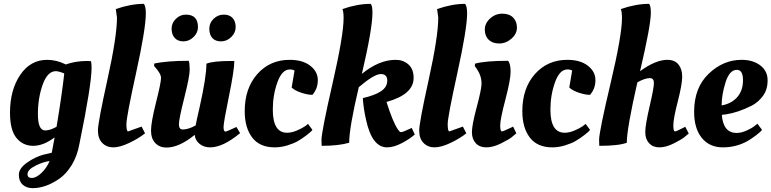

<svg xmlns="http://www.w3.org/2000/svg" viewBox="-20 -754 4010 998"><path d="M206 50 249 40 264 -40Q206 4 152.5 4Q99 4 65.5 -37Q32 -78 32 -168Q32 -286 85 -364.5Q138 -443 225 -443Q274 -443 322 -419Q373 -437 432 -437L453 -436Q456 -424 456 -402Q456 -314 393 -7Q382 56 353 103.5Q324 151 287 176Q250 201 216 212.5Q182 224 150 224Q118 224 98 206Q78 188 78 154.5Q78 121 121 91Q164 61 206 50ZM270 -384Q227 -384 202 -314.5Q177 -245 177 -160.5Q177 -76 215 -76Q240 -76 274 -95Q302 -263 314 -372Q286 -384 270 -384ZM123 152Q123 171 145.5 171Q168 171 195 145.5Q222 120 238 83Q205 87 164 107.5Q123 128 123 152Z M588 -663 582 -707Q660 -734 728 -734Q738 -720 738 -685Q738 -605 687.5 -375.5Q637 -146 637 -108.5Q637 -71 646 -71L716 -96L734 -61Q700 -34 651.5 -11Q603 12 568.5 12Q534 12 511.5 -11Q489 -34 489 -75.5Q489 -117 538.5 -340.5Q588 -564 588 -663Z M781 -411 782 -424Q850 -438 961 -438Q966 -425 966 -391Q966 -357 938 -246Q910 -135 910 -108Q910 -81 930 -81Q959 -81 997 -102Q1001 -126 1017 -194Q1053 -354 1053 -423Q1088 -437 1179 -437H1198Q1198 -390 1170 -253.5Q1142 -117 1142 -93.5Q1142 -70 1152 -70Q1158 -70 1209 -94L1228 -62Q1139 12 1072 12Q1040 12 1017.5 -6Q995 -24 992 -53Q911 13 845 13Q810 13 787.5 -10Q765 -33 765 -75.5Q765 -118 791 -221.5Q817 -325 817 -348.5Q817 -372 781 -411ZM946 -678Q1009 -678 1009 -613Q1009 -584 986 -561.5Q963 -539 933.5 -539Q904 -539 888 -557Q872 -575 872 -605Q872 -635 894.5 -656.5Q917 -678 946 -678ZM1129 -539Q1099 -539 1083.5 -556.5Q1068 -574 1068 -604.5Q1068 -635 1090.5 -656.5Q1113 -678 1143 -678Q1173 -678 1189 -660.5Q1205 -643 1205 -613.5Q1205 -584 1182 -561.5Q1159 -539 1129 -539Z M1486 -393Q1446 -393 1422 -326.5Q1398 -260 1398 -184Q1398 -64 1472 -64Q1496 -64 1523 -75.5Q1550 -87 1566 -98L1581 -110L1604 -79Q1596 -68 1572 -50Q1548 -32 1527 -20Q1506 -8 1473 2Q1440 12 1408 12Q1330 12 1291 -39Q1252 -90 1252 -176Q1252 -295 1317.5 -369Q1383 -443 1486 -443Q1553 -443 1592.5 -412.5Q1632 -382 1632 -337.5Q1632 -293 1604 -261Q1579 -261 1546 -272Q1513 -283 1496 -299L1511 -387Q1502 -393 1486 -393Z M1766 -660Q1766 -693 1760 -707Q1838 -734 1907 -734Q1916 -725 1916 -688Q1916 -605 1861 -370Q1950 -443 2037 -443Q2076 -443 2103 -419Q2130 -395 2130 -349Q2130 -263 1989 -224Q2022 -120 2047 -83Q2058 -67 2063 -67Q2074 -67 2109 -84L2120 -89L2136 -55Q2112 -33 2069.5 -10.5Q2027 12 1992 12Q1914 12 1883 -130Q1869 -191 1866 -244Q1930 -259 1961.5 -280.5Q1993 -302 1993 -335.5Q1993 -369 1959 -369Q1925 -369 1845 -301Q1795 -90 1795 -12Q1740 4 1652 4Q1651 -13 1651 -26Q1651 -69 1708.5 -320Q1766 -571 1766 -660Z M2258 -663 2252 -707Q2330 -734 2398 -734Q2408 -720 2408 -685Q2408 -605 2357.5 -375.5Q2307 -146 2307 -108.5Q2307 -71 2316 -71L2386 -96L2404 -61Q2370 -34 2321.5 -11Q2273 12 2238.5 12Q2204 12 2181.5 -11Q2159 -34 2159 -75.5Q2159 -117 2208.5 -340.5Q2258 -564 2258 -663Z M2589 -71Q2595 -71 2635 -90L2647 -96L2664 -61Q2655 -53 2640 -41Q2625 -29 2584 -8.5Q2543 12 2508 12Q2473 12 2453 -9.5Q2433 -31 2433 -67.5Q2433 -104 2458 -197.5Q2483 -291 2483 -319Q2483 -361 2457 -398L2448 -410L2449 -423Q2502 -438 2621 -438Q2634 -423 2634 -381Q2634 -339 2607 -236.5Q2580 -134 2580 -102.5Q2580 -71 2589 -71ZM2520 -547.5Q2500 -567 2500 -600Q2500 -633 2527.5 -658Q2555 -683 2591 -683Q2627 -683 2647 -663Q2667 -643 2667 -610.5Q2667 -578 2638.5 -553Q2610 -528 2575 -528Q2540 -528 2520 -547.5Z M2929 -393Q2889 -393 2865 -326.5Q2841 -260 2841 -184Q2841 -64 2915 -64Q2939 -64 2966 -75.5Q2993 -87 3009 -98L3024 -110L3047 -79Q3039 -68 3015 -50Q2991 -32 2970 -20Q2949 -8 2916 2Q2883 12 2851 12Q2773 12 2734 -39Q2695 -90 2695 -176Q2695 -295 2760.5 -369Q2826 -443 2929 -443Q2996 -443 3035.5 -412.5Q3075 -382 3075 -337.5Q3075 -293 3047 -261Q3022 -261 2989 -272Q2956 -283 2939 -299L2954 -387Q2945 -393 2929 -393Z M3213 -660Q3213 -693 3207 -707Q3285 -734 3354 -734Q3363 -725 3363 -688Q3363 -622 3307 -384Q3388 -443 3449 -443Q3487 -443 3506.5 -419Q3526 -395 3526 -355.5Q3526 -316 3503 -226.5Q3480 -137 3480 -104Q3480 -71 3488 -71Q3496 -71 3530 -89L3542 -95L3560 -60Q3551 -52 3536 -40Q3521 -28 3481 -8Q3441 12 3407.5 12Q3374 12 3354 -9.5Q3334 -31 3334 -67.5Q3334 -104 3356.5 -200.5Q3379 -297 3379 -322.5Q3379 -348 3358 -348Q3332 -348 3293 -326Q3238 -84 3238 -12Q3196 4 3095 4Q3094 -13 3094 -26Q3094 -69 3153.5 -320Q3213 -571 3213 -660Z M3588 -173Q3588 -298 3663.5 -370.5Q3739 -443 3835 -443Q3894 -443 3932 -414Q3970 -385 3970 -336.5Q3970 -288 3945.5 -255Q3921 -222 3886 -204Q3815 -169 3756 -160L3732 -157Q3739 -63 3809 -63Q3833 -63 3860 -75Q3887 -87 3902 -99L3917 -111L3941 -79Q3933 -68 3909 -50Q3885 -32 3864 -20Q3806 12 3737 12Q3668 12 3628 -37Q3588 -86 3588 -173ZM3810 -391Q3772 -391 3751.5 -326.5Q3731 -262 3731 -206Q3782 -215 3812 -249Q3842 -283 3842 -337Q3842 -391 3810 -391Z"/></svg>

Font: Oleo Script Swash Caps
Style: Regular
Weight: 400
Designer: Soytutype
Foundry: Soytutype
Version: Version 1.002